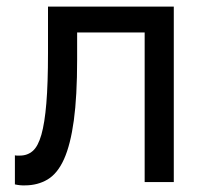

<svg xmlns="http://www.w3.org/2000/svg" viewBox="-20 -550 625 580"><path d="M55 10Q51 10 47.5 10Q44 10 40 9.5Q36 9 32.5 8.5Q29 8 25 7V-81Q27 -80 31 -80Q35 -80 40 -80Q63 -80 79 -94Q95 -108 105 -143Q115 -178 120 -238Q125 -298 125 -390V-530H505V0H417V-452H213V-370Q213 -259 203 -186Q193 -113 173.5 -69.5Q154 -26 124 -8Q94 10 55 10Z"/></svg>

Font: Golos Text VF
Style: Regular
Weight: 400
Designer: A.Korolkova, Vitaly Kuzmin
Foundry: ParaType Ltd
Version: Version 2.003